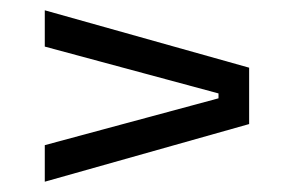

<svg xmlns="http://www.w3.org/2000/svg" viewBox="-20 -497 556 373"><path d="M404.5 -315.5 67 -406.5V-477L464 -365.5V-256L67 -144V-215L404.5 -306Z"/></svg>

Font: Anek Latin Medium
Style: Regular
Weight: 400
Version: Version 1.003